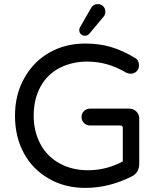

<svg xmlns="http://www.w3.org/2000/svg" viewBox="-20 -904 779 935"><path d="M366 -758Q366 -767 373 -777L423 -864Q434 -884 456 -884Q472 -884 482.5 -873.5Q493 -863 493 -847Q493 -831 483 -821L416 -741Q407 -730 394 -730Q382 -730 374 -737.5Q366 -745 366 -758ZM98 -523Q143 -604 220.5 -648Q298 -692 394 -692Q464 -692 521 -675Q578 -658 637 -622Q646 -618 651.5 -608Q657 -598 657 -586Q657 -569 645.5 -557Q634 -545 615 -545Q607 -545 595 -550Q547 -578 501 -591Q455 -604 403 -604Q331 -604 270 -573Q209 -541 176.5 -480.5Q144 -420 144 -340Q144 -266 176 -204Q208 -143 269 -109Q330 -75 408 -75Q499 -75 578 -118V-281Q578 -293 566 -293H418Q401 -293 389 -305Q377 -317 377 -334Q377 -351 389 -363Q401 -375 418 -375H610Q630 -375 644 -361Q658 -347 658 -327V-105Q658 -85 648.5 -69Q639 -53 620 -44Q510 11 396 11Q295 11 218 -34Q139 -79 96 -158.5Q53 -238 53 -340Q53 -444 98 -523Z"/></svg>

Font: 寒蝉全圆体
Style: Regular
Weight: 400
Designer: Warren2060
      Designed by Motoya company      

      [Varela Round]
      Joe Prince(Latin component); Avraham Cornf
Foundry: ChillType
Version: Version 3.200